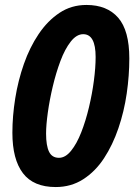

<svg xmlns="http://www.w3.org/2000/svg" viewBox="-20 -745 548 775"><path d="M205 10Q115 10 72.5 -46Q30 -102 30 -209Q30 -276 41.5 -348Q53 -420 76.5 -487Q100 -554 136 -607.5Q172 -661 220 -693Q268 -725 329 -725Q412 -725 457 -673.5Q502 -622 502 -509Q502 -440 491.5 -367.5Q481 -295 458 -227.5Q435 -160 400 -106.5Q365 -53 316 -21.5Q267 10 205 10ZM218 -108Q244 -108 267 -136.5Q290 -165 308 -211Q326 -257 339 -311.5Q352 -366 359 -419.5Q366 -473 366 -515Q366 -607 316 -607Q289 -607 265.5 -577Q242 -547 224 -499Q206 -451 193 -396Q180 -341 173 -290.5Q166 -240 166 -206Q166 -157 178 -132.5Q190 -108 218 -108Z"/></svg>

Font: Noto Sans SemiCondensed
Style: Bold Italic
Weight: 700
Width: 4
Italic angle: -12°
Designer: Monotype Design Team
Foundry: Monotype Imaging Inc.
Version: Version 2.013; ttfautohint (v1.8.4.7-5d5b)